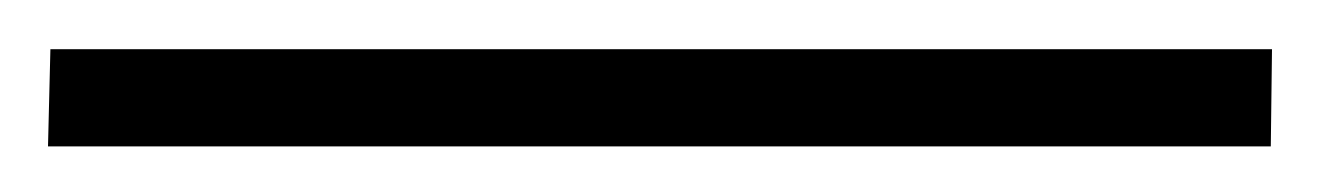

<svg xmlns="http://www.w3.org/2000/svg" viewBox="-25 24 550 80"><path d="M505 44.5 504.5 85H-5L-4 44.5Z"/></svg>

Font: Merriweather 36pt Medium
Style: Regular
Weight: 500
Version: Version 2.100